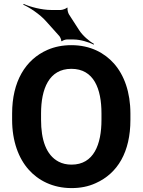

<svg xmlns="http://www.w3.org/2000/svg" viewBox="-20 -952 730 982"><path d="M647 -339V-371C647 -481 615 -568 563 -627C515 -681 443 -721 345 -721C300 -721 260 -713 223 -697C109 -647 42 -534 42 -371V-339C42 -230 75 -142 127 -84C175 -30 249 10 346 10C391 10 432 2 469 -15C582 -65 647 -175 647 -339ZM346 -110C321 -110 299 -115 280 -125C215 -159 190 -239 190 -339V-372C190 -498 231 -600 345 -600C460 -600 499 -498 499 -372V-339C499 -214 460 -110 346 -110ZM384 -799 333 -878C328 -885 323 -906 326 -912L323 -913C319 -908 299 -901 291 -901H241C194 -901 133 -917 101 -932L99 -928C131 -914 184 -879 215 -844L284 -767C288 -762 295 -747 293 -742L297 -741C299 -745 315 -750 321 -750H357C391 -750 436 -736 459 -724L461 -727C438 -740 402 -770 384 -799Z"/></svg>

Font: Asimov
Style: Edge
Weight: 500
Designer: Google
Version: Version 2.000980: 2014